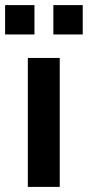

<svg xmlns="http://www.w3.org/2000/svg" viewBox="-41 -732 344 752"><path d="M68 0V-505H193V0ZM168 -597V-712H283V-597ZM-21 -597V-712H94V-597Z"/></svg>

Font: MulishBold
Style: Bold
Weight: 700
Designer: Vernon Adams
Foundry: Vernon Adams
Version: Version 3.602; ttfautohint (v1.8.3)